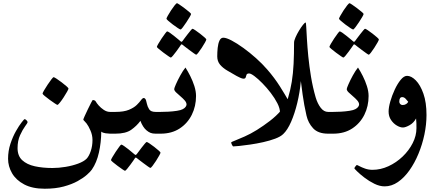

<svg xmlns="http://www.w3.org/2000/svg" viewBox="-20 -825 2686 1185"><path d="M720.2 -67.4Q720.2 -57.6 718 -41.5Q715.8 -25.4 708.3 -12.7Q700.7 0 684.1 0H659.2Q649.9 0 631.8 -2.4Q613.8 -4.9 605 -12.7Q604.5 53.7 590.6 116.2Q576.7 178.7 546.9 221.7Q539.1 233.4 517.3 252.9Q495.6 272.5 459.7 292.5Q423.8 312.5 373 326.2Q322.3 339.8 255.9 339.8Q179.7 339.8 129.4 313.2Q79.1 286.6 54.4 244.1Q29.8 201.7 29.8 154.8Q29.8 106.4 44.4 62.3Q59.1 18.1 78.6 -16.1Q98.1 -50.3 113.8 -70.1Q129.4 -89.8 131.3 -89.8Q136.7 -89.8 143.6 -82.8Q150.4 -75.7 150.4 -70.8Q150.4 -66.4 135 -45.7Q119.6 -24.9 104 9.3Q88.4 43.5 88.4 88.9Q88.4 137.2 117.2 163.8Q146 190.4 194.8 201.2Q243.7 211.9 303.7 211.9Q342.8 211.9 385 204.8Q427.2 197.8 462.2 184.8Q497.1 171.9 514.2 154.8Q529.3 139.2 540 107.7Q550.8 76.2 550.8 39.1Q550.8 8.8 538.3 -19.5Q525.9 -47.9 514.6 -62.5Q509.3 -69.8 501.7 -77.1Q494.1 -84.5 494.1 -86.4Q494.1 -89.4 502.4 -108.2Q510.7 -127 522 -150.1Q533.2 -173.3 542.2 -190.7Q551.3 -208 552.7 -208Q556.6 -208 562.7 -205.8Q568.8 -203.6 571.8 -197.3Q575.7 -189.5 588.9 -174.3Q602.1 -159.2 620.8 -146.7Q639.6 -134.3 659.2 -134.3H684.1Q700.7 -134.3 708.3 -121.8Q715.8 -109.4 718 -93.5Q720.2 -77.6 720.2 -67.4ZM402.8 -278.3Q402.8 -274.9 394 -259Q385.3 -243.2 373 -224.4Q360.8 -205.6 349.6 -191.7Q338.4 -177.7 334 -177.7Q332 -177.7 317.9 -187Q303.7 -196.3 286.4 -209Q269 -221.7 255.9 -232.7Q242.7 -243.7 242.7 -247.1Q242.7 -251.5 252 -267.3Q261.2 -283.2 273.7 -302Q286.1 -320.8 296.9 -334.7Q307.6 -348.6 311 -348.6Q314.9 -348.6 329.3 -339.1Q343.8 -329.6 360.8 -316.7Q377.9 -303.7 390.4 -292.7Q402.8 -281.7 402.8 -278.3Z M1001.5 -68.4Q1001.5 -36.6 995.8 -18.3Q990.2 0 965.3 0H940.4Q921.9 0 909.4 -4.9Q897 -9.8 884.3 -20.5Q873.5 -29.3 863.5 -44.7Q853.5 -60.1 846.7 -79.1Q823.7 -47.9 789.8 -23.9Q755.9 0 692.4 0H668.9Q644 0 638.2 -17.3Q632.3 -34.7 632.3 -68.4Q632.3 -99.6 638.2 -116.9Q644 -134.3 668.9 -134.3H692.4Q744.1 -134.3 775.4 -147.2Q806.6 -160.2 824 -177.2Q841.3 -194.3 850.6 -207.3Q859.9 -220.2 867.7 -220.2Q872.1 -220.2 877 -214.4Q881.8 -208.5 886.7 -184.1Q890.1 -167.5 900.4 -150.9Q910.6 -134.3 940.4 -134.3H965.3Q990.2 -134.3 995.8 -117.4Q1001.5 -100.6 1001.5 -68.4ZM970.7 117.2Q970.7 120.6 962.4 135.5Q954.1 150.4 942.9 168Q931.6 185.5 921.6 198.5Q911.6 211.4 908.2 211.4Q905.8 211.4 893.3 202.6Q880.9 193.8 865.2 182.1Q849.6 170.4 837.9 161.4Q826.2 152.3 825.2 151.4Q820.3 147.5 817.4 147.5Q814.9 147.5 811.5 153.3Q811 154.3 803.2 165.8Q795.4 177.2 784.4 191.9Q773.4 206.5 764.2 217.8Q754.9 229 751 229Q749 229 735.6 220Q722.2 210.9 705.8 198.7Q689.5 186.5 677.2 176.3Q665 166 665 163.1Q665 159.7 673.8 144.5Q682.6 129.4 694.3 111.6Q706.1 93.8 716.1 80.6Q726.1 67.4 728.5 67.4Q732.9 67.4 745.6 76.2Q758.3 85 772.7 96.4Q787.1 107.9 797.9 117.2Q808.6 126.5 809.6 127Q814.9 131.3 816.9 131.3Q820.3 131.3 825.2 124.5Q826.2 123.5 834.5 112.3Q842.8 101.1 853.5 86.9Q864.3 72.8 873.5 62Q882.8 51.3 885.3 51.3Q889.2 51.3 902.6 60.3Q916 69.3 931.9 81.5Q947.8 93.8 959.2 104Q970.7 114.3 970.7 117.2Z M1189.9 -232.4Q1189.9 -169.4 1163.8 -116.7Q1137.7 -64 1088.9 -32Q1040 0 971.2 0H944.8Q930.7 0 921.6 -14.2Q912.6 -28.3 912.6 -68.4Q912.6 -107.9 923.3 -121.1Q934.1 -134.3 944.8 -134.3H971.2Q991.7 -134.3 1019.5 -135.7Q1047.4 -137.2 1072.3 -141.1Q1097.2 -145 1108.4 -151.4Q1121.1 -158.2 1126.2 -166.3Q1131.3 -174.3 1131.3 -179.7Q1131.3 -192.4 1119.9 -205.3Q1108.4 -218.3 1093.3 -231Q1078.1 -243.7 1066.7 -254.9Q1055.2 -266.1 1055.2 -275.4Q1055.2 -280.8 1065.9 -305.4Q1076.7 -330.1 1092.8 -359.4Q1108.9 -388.7 1124.5 -408.2Q1139.2 -385.7 1154.3 -355.7Q1169.4 -325.7 1179.7 -293.5Q1189.9 -261.2 1189.9 -232.4ZM1159.2 -738.8Q1159.2 -734.9 1150.6 -720Q1142.1 -705.1 1130.1 -687.3Q1118.2 -669.4 1108.2 -656.2Q1098.1 -643.1 1094.7 -643.1Q1090.8 -643.1 1077.1 -652.1Q1063.5 -661.1 1047.1 -673.3Q1030.8 -685.5 1019 -696Q1007.3 -706.5 1007.3 -709.5Q1007.3 -712.9 1015.6 -728Q1023.9 -743.2 1035.6 -761Q1047.4 -778.8 1057.9 -792Q1068.4 -805.2 1072.8 -805.2Q1074.7 -805.2 1088.1 -796.4Q1101.6 -787.6 1117.9 -775.1Q1134.3 -762.7 1146.7 -752.2Q1159.2 -741.7 1159.2 -738.8ZM1253.4 -581.5Q1253.4 -577.6 1245.4 -563Q1237.3 -548.3 1225.8 -530.8Q1214.4 -513.2 1204.3 -500.2Q1194.3 -487.3 1190.9 -487.3Q1189 -487.3 1176.3 -496.1Q1163.6 -504.9 1148.2 -516.6Q1132.8 -528.3 1120.8 -537.4Q1108.9 -546.4 1108.4 -547.4Q1103.5 -551.3 1100.1 -551.3Q1098.1 -551.3 1094.7 -545.4Q1094.2 -544.4 1086.2 -533Q1078.1 -521.5 1067.4 -506.8Q1056.6 -492.2 1047.1 -481Q1037.6 -469.7 1034.2 -469.7Q1031.7 -469.7 1018.6 -478.8Q1005.4 -487.8 989 -500Q972.7 -512.2 960.4 -522.5Q948.2 -532.7 948.2 -535.6Q948.2 -539.1 956.8 -554.2Q965.3 -569.3 977.3 -587.2Q989.3 -605 999.3 -618.2Q1009.3 -631.3 1011.2 -631.3Q1016.1 -631.3 1028.6 -622.6Q1041 -613.8 1055.7 -602.1Q1070.3 -590.3 1081.1 -581.3Q1091.8 -572.3 1092.3 -571.8Q1097.7 -566.9 1099.6 -566.9Q1103.5 -566.9 1108.4 -574.2Q1108.9 -575.2 1117.2 -586.4Q1125.5 -597.7 1136.5 -611.8Q1147.5 -626 1156.5 -636.7Q1165.5 -647.5 1168 -647.5Q1171.9 -647.5 1185.3 -638.4Q1198.7 -629.4 1214.6 -617.2Q1230.5 -605 1241.9 -594.7Q1253.4 -584.5 1253.4 -581.5Z M1772.9 -163.1Q1772.9 -156.7 1771.2 -146.5Q1769.5 -136.2 1765.1 -129.9Q1762.7 -126 1754.4 -117.9Q1746.1 -109.9 1725.6 -109.9Q1715.3 -109.9 1711.7 -117.9Q1708 -126 1708 -131.3Q1708 -156.2 1691.9 -187.7Q1675.8 -219.2 1651.1 -251.5Q1626.5 -283.7 1599.6 -311Q1572.8 -338.4 1550.5 -355Q1528.3 -371.6 1517.6 -371.6Q1504.4 -371.6 1501.5 -363.5Q1498.5 -355.5 1496.3 -347.4Q1494.1 -339.4 1482.9 -339.4Q1475.1 -339.4 1461.7 -345.5Q1448.2 -351.6 1439.9 -356.4Q1410.2 -373.5 1382.8 -389.4Q1355.5 -405.3 1338.1 -426Q1320.8 -446.8 1320.8 -477.1Q1320.8 -502.9 1323.5 -529.5Q1326.2 -556.2 1334.5 -574.2Q1342.8 -592.3 1358.4 -592.3Q1376.5 -592.3 1409.2 -575.2Q1441.9 -558.1 1481.4 -529.5Q1521 -501 1560.1 -466.1Q1599.1 -431.2 1629.9 -395.5Q1674.8 -343.8 1707.8 -291.3Q1740.7 -238.8 1756.8 -210.4Q1760.7 -202.6 1766.8 -185.8Q1772.9 -168.9 1772.9 -163.1ZM2064.9 -67.4Q2064.9 -57.6 2062.7 -41.5Q2060.5 -25.4 2053 -12.7Q2045.4 0 2028.8 0H2004.9Q1943.4 0 1912.6 -33.2Q1881.8 -66.4 1871.6 -111.8Q1863.8 -146 1858.2 -176.3Q1852.5 -206.5 1847.7 -241.7Q1842.8 -276.9 1836.9 -324.7Q1830.6 -255.4 1814.7 -189.7Q1798.8 -124 1776.6 -73.2Q1754.4 -22.5 1728 2.4Q1711.4 18.6 1678 31Q1644.5 43.5 1604 52.5Q1563.5 61.5 1524.7 67.1Q1485.8 72.8 1457.3 75.7Q1428.7 78.6 1419.9 78.6Q1416.5 78.6 1411.6 68.6Q1406.7 58.6 1406.7 53.7Q1406.7 51.8 1430.2 42.7Q1453.6 33.7 1490.2 17.3Q1526.9 1 1565.4 -22.9Q1606 -48.3 1645.5 -78.6Q1685.1 -108.9 1715.1 -143.8Q1745.1 -178.7 1756.8 -216.8Q1772.5 -268.6 1780.8 -320.3Q1789.1 -372.1 1792 -430.9Q1794.9 -489.7 1794.9 -561.5Q1794.9 -574.2 1804 -594.7Q1813 -615.2 1825.7 -636.2Q1838.4 -657.2 1849.9 -671.6Q1861.3 -686 1866.2 -686Q1868.7 -686 1870.1 -658.4Q1871.6 -630.9 1874.3 -583.7Q1877 -536.6 1882.8 -476.8Q1888.7 -417 1899.4 -351.8Q1910.2 -286.6 1928.2 -224.1Q1939.9 -185.1 1959.5 -159.7Q1979 -134.3 2004.9 -134.3H2028.8Q2045.4 -134.3 2053 -121.8Q2060.5 -109.4 2062.7 -93.5Q2064.9 -77.6 2064.9 -67.4Z M2254.9 -232.4Q2254.9 -169.4 2228.8 -116.7Q2202.6 -64 2153.8 -32Q2105 0 2036.1 0H2009.8Q1995.6 0 1986.6 -14.2Q1977.5 -28.3 1977.5 -68.4Q1977.5 -107.9 1988.3 -121.1Q1999 -134.3 2009.8 -134.3H2036.1Q2056.6 -134.3 2084.5 -135.7Q2112.3 -137.2 2137.2 -141.1Q2162.1 -145 2173.3 -151.4Q2186 -158.2 2191.2 -166.3Q2196.3 -174.3 2196.3 -179.7Q2196.3 -192.4 2184.8 -205.3Q2173.3 -218.3 2158.2 -231Q2143.1 -243.7 2131.6 -254.9Q2120.1 -266.1 2120.1 -275.4Q2120.1 -280.8 2130.9 -305.4Q2141.6 -330.1 2157.7 -359.4Q2173.8 -388.7 2189.5 -408.2Q2204.1 -385.7 2219.2 -355.7Q2234.4 -325.7 2244.6 -293.5Q2254.9 -261.2 2254.9 -232.4ZM2224.1 -738.8Q2224.1 -734.9 2215.6 -720Q2207 -705.1 2195.1 -687.3Q2183.1 -669.4 2173.1 -656.2Q2163.1 -643.1 2159.7 -643.1Q2155.8 -643.1 2142.1 -652.1Q2128.4 -661.1 2112.1 -673.3Q2095.7 -685.5 2084 -696Q2072.3 -706.5 2072.3 -709.5Q2072.3 -712.9 2080.6 -728Q2088.9 -743.2 2100.6 -761Q2112.3 -778.8 2122.8 -792Q2133.3 -805.2 2137.7 -805.2Q2139.6 -805.2 2153.1 -796.4Q2166.5 -787.6 2182.9 -775.1Q2199.2 -762.7 2211.7 -752.2Q2224.1 -741.7 2224.1 -738.8ZM2318.4 -581.5Q2318.4 -577.6 2310.3 -563Q2302.2 -548.3 2290.8 -530.8Q2279.3 -513.2 2269.3 -500.2Q2259.3 -487.3 2255.9 -487.3Q2253.9 -487.3 2241.2 -496.1Q2228.5 -504.9 2213.1 -516.6Q2197.8 -528.3 2185.8 -537.4Q2173.8 -546.4 2173.3 -547.4Q2168.5 -551.3 2165 -551.3Q2163.1 -551.3 2159.7 -545.4Q2159.2 -544.4 2151.1 -533Q2143.1 -521.5 2132.3 -506.8Q2121.6 -492.2 2112.1 -481Q2102.5 -469.7 2099.1 -469.7Q2096.7 -469.7 2083.5 -478.8Q2070.3 -487.8 2054 -500Q2037.6 -512.2 2025.4 -522.5Q2013.2 -532.7 2013.2 -535.6Q2013.2 -539.1 2021.7 -554.2Q2030.3 -569.3 2042.2 -587.2Q2054.2 -605 2064.2 -618.2Q2074.2 -631.3 2076.2 -631.3Q2081.1 -631.3 2093.5 -622.6Q2106 -613.8 2120.6 -602.1Q2135.3 -590.3 2146 -581.3Q2156.7 -572.3 2157.2 -571.8Q2162.6 -566.9 2164.6 -566.9Q2168.5 -566.9 2173.3 -574.2Q2173.8 -575.2 2182.1 -586.4Q2190.4 -597.7 2201.4 -611.8Q2212.4 -626 2221.4 -636.7Q2230.5 -647.5 2232.9 -647.5Q2236.8 -647.5 2250.2 -638.4Q2263.7 -629.4 2279.5 -617.2Q2295.4 -605 2306.9 -594.7Q2318.4 -584.5 2318.4 -581.5Z M2612.3 -115.2Q2612.3 -56.6 2599.4 5.1Q2586.4 66.9 2562.7 124Q2539.1 181.2 2506.8 226.6Q2474.6 272 2435.8 298.6Q2397 325.2 2354 325.2Q2323.2 325.2 2290.5 309.1Q2257.8 293 2229.7 271.5Q2201.7 250 2184.3 232.9Q2167 215.8 2167 213.9Q2167 210.9 2173.6 202.1Q2180.2 193.4 2182.6 193.4Q2185.1 193.4 2198.7 200.7Q2212.4 208 2233.6 215.6Q2254.9 223.1 2279.3 223.1Q2329.1 223.1 2377.4 200.9Q2425.8 178.7 2464.8 141.4Q2503.9 104 2527.1 58.3Q2550.3 12.7 2550.3 -33.7Q2550.3 -49.8 2550 -64.7Q2549.8 -79.6 2547.9 -93.8Q2532.7 -65.9 2507.3 -52Q2481.9 -38.1 2466.8 -38.1Q2449.7 -38.1 2429 -50.3Q2408.2 -62.5 2393.3 -84.7Q2378.4 -106.9 2378.4 -136.7Q2378.4 -162.1 2388.9 -199Q2399.4 -235.8 2416.3 -272Q2433.1 -308.1 2453.1 -332.5Q2473.1 -356.9 2492.2 -356.9Q2518.6 -356.9 2546.4 -328.9Q2574.2 -300.8 2593.3 -246.8Q2612.3 -192.9 2612.3 -115.2ZM2499.5 -196.8Q2493.2 -205.1 2483.6 -215.3Q2474.1 -225.6 2462.4 -225.6Q2444.3 -225.6 2444.3 -197.3Q2444.3 -189.5 2450 -183.1Q2455.6 -176.8 2464.8 -176.8Q2477.5 -176.8 2486.8 -182.9Q2496.1 -189 2499.5 -196.8Z"/></svg>

Font: Scheherazade New
Style: Bold
Weight: 700
Designer: SIL International
Foundry: SIL International
Version: Version 4.000